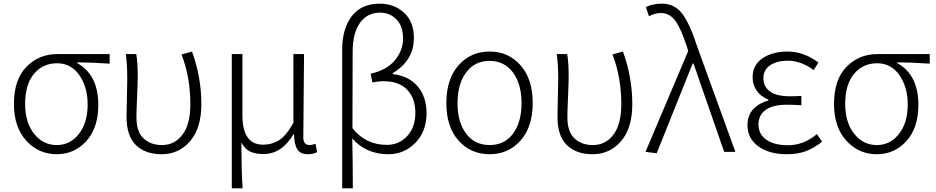

<svg xmlns="http://www.w3.org/2000/svg" viewBox="-20 -828 5103 1047"><path d="M289 13Q191 13 123.5 -60.5Q56 -134 56 -261Q56 -394 124 -463.5Q192 -533 292 -533H578V-481Q470 -488 401 -488V-484Q516 -420 516 -256Q516 -131 451 -59Q386 13 289 13ZM458 -259Q458 -352 413 -417.5Q368 -483 291 -483Q214 -483 165.5 -425.5Q117 -368 117 -261Q117 -160 166 -98.5Q215 -37 289 -37Q363 -37 410.5 -98Q458 -159 458 -259Z M861 13Q772 13 721 -37Q670 -87 670 -191Q670 -225 672 -293Q674 -361 674 -395Q674 -479 666 -533H723Q731 -490 731 -412Q731 -378 727.5 -299Q724 -220 724 -189Q724 -109 763 -73Q802 -37 863 -37Q932 -37 975 -93.5Q1018 -150 1018 -260Q1018 -407 970 -531L1027 -547Q1078 -407 1078 -260Q1078 -130 1017 -58.5Q956 13 861 13Z M1244 199V-533H1302V-199Q1302 -39 1415 -39Q1462 -39 1500.5 -62.5Q1539 -86 1580 -158V-533H1638Q1638 -479 1636 -320.5Q1634 -162 1634 -78Q1634 -37 1669 -37Q1681 -37 1701 -44L1709 2Q1687 13 1659 13Q1619 13 1602 -12.5Q1585 -38 1583 -97H1581Q1517 12 1417 12Q1374 12 1345 -1Q1316 -14 1296 -51Q1297 117 1303 199Z M1846 199V-557Q1846 -671 1898 -739.5Q1950 -808 2051 -808Q2129 -808 2183 -759Q2237 -710 2237 -621Q2237 -499 2122 -429V-424Q2209 -414 2257.5 -357Q2306 -300 2306 -211Q2306 -111 2245 -49Q2184 13 2098 13Q1976 13 1901 -73Q1904 66 1904 199ZM2089 -38Q2156 -38 2200.5 -86Q2245 -134 2245 -213Q2245 -291 2201 -338Q2157 -385 2072 -385Q2040 -385 2011 -378L2001 -426Q2090 -446 2134 -500Q2178 -554 2178 -618Q2178 -685 2142 -722Q2106 -759 2053 -759Q1983 -759 1943 -703.5Q1903 -648 1903 -543Q1902 -405 1902 -129Q1974 -38 2089 -38Z M2650 13Q2547 13 2480.5 -61.5Q2414 -136 2414 -266Q2414 -397 2480.5 -472Q2547 -547 2650 -547Q2752 -547 2818.5 -472Q2885 -397 2885 -266Q2885 -136 2818.5 -61.5Q2752 13 2650 13ZM2824 -266Q2824 -370 2777 -433Q2730 -496 2650 -496Q2569 -496 2522 -433Q2475 -370 2475 -266Q2475 -161 2522 -99Q2569 -37 2650 -37Q2731 -37 2777.5 -99Q2824 -161 2824 -266Z M3211 13Q3122 13 3071 -37Q3020 -87 3020 -191Q3020 -225 3022 -293Q3024 -361 3024 -395Q3024 -479 3016 -533H3073Q3081 -490 3081 -412Q3081 -378 3077.5 -299Q3074 -220 3074 -189Q3074 -109 3113 -73Q3152 -37 3213 -37Q3282 -37 3325 -93.5Q3368 -150 3368 -260Q3368 -407 3320 -531L3377 -547Q3428 -407 3428 -260Q3428 -130 3367 -58.5Q3306 13 3211 13Z M3561 8 3500 0 3733 -550 3725 -576Q3694 -671 3663 -714Q3632 -757 3584 -757Q3550 -757 3519 -739L3502 -790Q3540 -808 3590 -808Q3659 -808 3700.5 -753Q3742 -698 3782 -574L3990 0H3929L3762 -481H3757Z M4270 13Q4173 13 4114.5 -30.5Q4056 -74 4056 -145Q4056 -200 4088.5 -233.5Q4121 -267 4170 -280V-285Q4129 -301 4106.5 -333.5Q4084 -366 4084 -407Q4084 -474 4138.5 -510.5Q4193 -547 4275 -547Q4363 -547 4443 -487L4417 -446Q4347 -497 4276 -497Q4218 -497 4180.5 -472.5Q4143 -448 4143 -401Q4143 -356 4178.5 -329.5Q4214 -303 4287 -303Q4323 -303 4350 -305V-254Q4304 -257 4271 -257Q4195 -257 4155.5 -229Q4116 -201 4116 -149Q4116 -96 4159 -66Q4202 -36 4277 -36Q4362 -36 4435 -97L4463 -55Q4415 -18 4371.5 -2.5Q4328 13 4270 13Z M4761 13Q4663 13 4595.5 -60.5Q4528 -134 4528 -261Q4528 -394 4596 -463.5Q4664 -533 4764 -533H5050V-481Q4942 -488 4873 -488V-484Q4988 -420 4988 -256Q4988 -131 4923 -59Q4858 13 4761 13ZM4930 -259Q4930 -352 4885 -417.5Q4840 -483 4763 -483Q4686 -483 4637.5 -425.5Q4589 -368 4589 -261Q4589 -160 4638 -98.5Q4687 -37 4761 -37Q4835 -37 4882.5 -98Q4930 -159 4930 -259Z"/></svg>

Font: Noto Sans Korean Light
Style: Regular
Weight: 300
Designer: Ryoko NISHIZUKA  (kana & ideographs); Paul D. Hunt (Latin, Greek & Cyrillic); Wenlong ZHANG  (bopomofo); Sandoll Communi
Foundry: Adobe Systems Incorporated
Version: Version 1.000;PS 1;hotconv 1.0.78;makeotf.lib2.5.61930